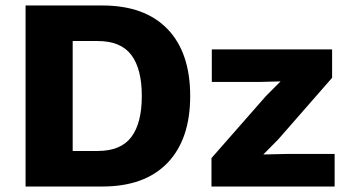

<svg xmlns="http://www.w3.org/2000/svg" viewBox="-20 -680 1272 700"><path d="M352.8 -660Q507.8 -660 590.6 -574.2Q673.4 -488.4 673.4 -330Q673.4 -172.2 590.6 -86.1Q507.8 0 352.8 0H73.2V-660ZM336.2 -129.6Q420.4 -129.6 458.7 -180.3Q497 -231 497 -330Q497 -429 458.7 -479.7Q420.4 -530.4 336.2 -530.4H245V-129.6ZM751 0V-103.6L949.4 -329.6L1002.8 -383.2L923.4 -381.2H752.2V-500H1190.8V-396.4L994.2 -171.6L940 -116.8L1028 -118.8H1200V0Z"/></svg>

Font: Work Sans
Style: Regular
Weight: 400
Designer: Wei Huang
Foundry: Wei Huang
Version: Version 2.006; ttfautohint (v1.8.1.43-b0c9)